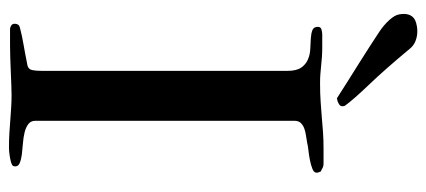

<svg xmlns="http://www.w3.org/2000/svg" viewBox="-282 -670 955 430"><g transform="rotate(90 195.0 -454.5)"><path d="M138.2 -70.8V-621.1Q138.2 -641.6 130.9 -652.1Q123.5 -662.6 112.5 -667.2Q101.6 -671.9 88.9 -672.4Q76.2 -672.9 65.2 -673.6Q54.2 -674.3 46.9 -677.2Q39.6 -680.2 39.6 -689.5Q39.6 -695.8 45.7 -697.5Q51.8 -699.2 57.1 -699.2H84.5Q96.7 -699.2 106.7 -698.5Q116.7 -697.8 125.7 -696.8Q134.8 -695.8 144.3 -695.1Q153.8 -694.3 165.5 -694.3Q189.5 -694.3 207.5 -695.6Q225.6 -696.8 242.2 -698.2Q258.8 -699.7 275.4 -700.9Q292 -702.1 312.5 -702.1H345.2Q352.1 -702.1 356.4 -699.5Q360.8 -696.8 363.3 -696.3Q365.2 -690.9 365.7 -690.4Q366.2 -689.9 366.2 -686Q366.2 -680.7 357.7 -677.2Q349.1 -673.8 338.1 -671.6Q327.1 -669.4 315.9 -668.2Q304.7 -667 299.8 -665.5Q292 -664.1 283.2 -662.8Q274.4 -661.6 267.1 -658.9Q259.8 -656.2 254.9 -651.1Q250 -646 250 -636.7V-56.6Q250 -46.4 257.6 -40.8Q265.1 -35.2 276.4 -32.5Q287.6 -29.8 301 -28.8Q314.5 -27.8 325.7 -26.4Q336.9 -24.9 344.5 -21.7Q352.1 -18.6 352.1 -11.7Q352.1 -6.3 349.1 -4.9Q346.2 -3.4 343.8 -2.4Q336.9 -0.5 327.1 1Q317.4 2.4 310.1 2.4Q292.5 2.4 277.8 1.5Q263.2 0.5 249.5 -0.5Q235.8 -1.5 222.2 -2.4Q208.5 -3.4 192.4 -3.4Q184.6 -3.4 170.7 -2.9Q156.7 -2.4 140.9 -1.7Q125 -1 109.4 -0.5Q93.8 0 82.5 0H43.9Q41.5 0 37.1 -2.4Q32.7 -4.9 32.7 -10.3Q32.7 -20 41 -22Q51.8 -24.9 60.3 -26.6Q68.8 -28.3 78.1 -30Q87.4 -31.7 98.6 -33.7Q109.9 -35.6 126.5 -39.1Q134.8 -41.5 136.5 -49.8Q138.2 -58.1 138.2 -70.8ZM11.7 -871.6Q11.2 -874 11 -876.7Q10.7 -879.4 10.7 -881.8Q10.7 -893.6 16.8 -901.1Q22.9 -908.7 38.1 -911.1Q41 -911.6 43.9 -911.9Q46.9 -912.1 49.8 -912.1Q61 -912.1 71.5 -908Q82 -903.8 88.9 -895Q134.8 -839.8 168.2 -804.9Q201.7 -770 216.3 -750Q217.3 -748 217.3 -745.6Q218.3 -740.2 212.9 -736.8Q207.5 -733.4 203.6 -732.9L200.7 -732.4Q200.2 -731.9 199.7 -731.9Q199.2 -731.9 198.2 -732.9Q182.6 -743.2 162.6 -755.6Q142.6 -768.1 122.1 -781Q101.6 -793.9 82.5 -806.2Q63.5 -818.4 49.8 -827.6Q35.2 -837.4 24.2 -849.6Q13.2 -861.8 11.7 -871.6Z"/></g></svg>

Font: IM FELL French Canon SC
Style: Regular
Weight: 400
Designer: Igino Marini
Foundry: Igino Marini
Version: 3.00